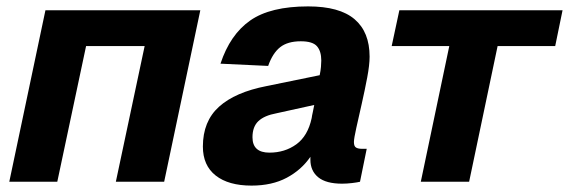

<svg xmlns="http://www.w3.org/2000/svg" viewBox="-20 -568 1778 600"><path d="M9 0 122 -536H606L493 0H342L432 -424H249L159 0Z M950 -69Q950 -74 950 -78Q922 -37 876 -12.5Q830 12 766 12Q694 12 654 -19.5Q614 -51 614 -110Q614 -189 664.5 -234.5Q715 -280 813 -299L979 -333Q982 -347 983 -359Q984 -371 984 -379Q984 -408 970.5 -423.5Q957 -439 920 -439Q879 -439 855.5 -420.5Q832 -402 818 -362L669 -369Q699 -460 762 -504Q825 -548 943 -548Q1041 -548 1088 -508Q1135 -468 1135 -391Q1135 -365 1127.5 -325.5Q1120 -286 1110.5 -244Q1101 -202 1093.5 -168.5Q1086 -135 1086 -124Q1086 -111 1092.5 -107Q1099 -103 1111 -103H1126L1105 0Q1097 2 1080.5 4Q1064 6 1049 6Q999 6 974.5 -14Q950 -34 950 -69ZM769 -139Q769 -91 822 -91Q870 -91 906 -117Q942 -143 954 -199Q955 -207 957.5 -217.5Q960 -228 962 -240L844 -214Q806 -207 787.5 -189.5Q769 -172 769 -139Z M1295 0 1384 -424H1204L1228 -536H1738L1715 -424H1535L1446 0Z"/></svg>

Font: Geist
Style: Bold Italic
Weight: 700
Italic angle: -12°
Designer: Basement.studio, Andrés Briganti, Mateo Zaragoza
Foundry: Basement.studio, Vercel, Andrés Briganti, Guido Ferreyra, Mateo Zaragoza
Version: Version 1.500; ttfautohint (v1.8.4.7-5d5b)